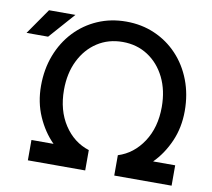

<svg xmlns="http://www.w3.org/2000/svg" viewBox="-80 -825 1013 916"><g transform="rotate(10 426.0 -366.5)"><path d="M389.6 0H111.8V-98.6H218.8Q170.9 -146.5 141.4 -213.9Q111.8 -281.2 111.8 -361.3Q111.8 -441.9 137.9 -510Q164.1 -578.1 211.2 -628.2Q258.3 -678.2 321.8 -705.8Q385.3 -733.4 460 -733.4Q534.7 -733.4 598.1 -705.8Q661.6 -678.2 708.7 -628.2Q755.9 -578.1 782 -510Q808.1 -441.9 808.1 -361.3Q808.1 -281.2 778.6 -213.9Q749 -146.5 701.2 -98.6H808.1V0H530.3V-98.6Q604.5 -122.1 650.6 -192.1Q696.8 -262.2 696.8 -361.3Q696.8 -441.9 666.3 -503.7Q635.7 -565.4 582.3 -600.1Q528.8 -634.8 460 -634.8Q391.1 -634.8 337.6 -600.1Q284.2 -565.4 253.7 -503.7Q223.1 -441.9 223.1 -361.3Q223.1 -262.2 269 -192.1Q314.9 -122.1 389.6 -98.6ZM104.5 -597.7H0L86.9 -722.7H214.8Z"/></g></svg>

Font: Giphurs Medium
Style: Regular
Weight: 500
Version: Version 0.920; ttfautohint (v1.8.4.7-5d5b)